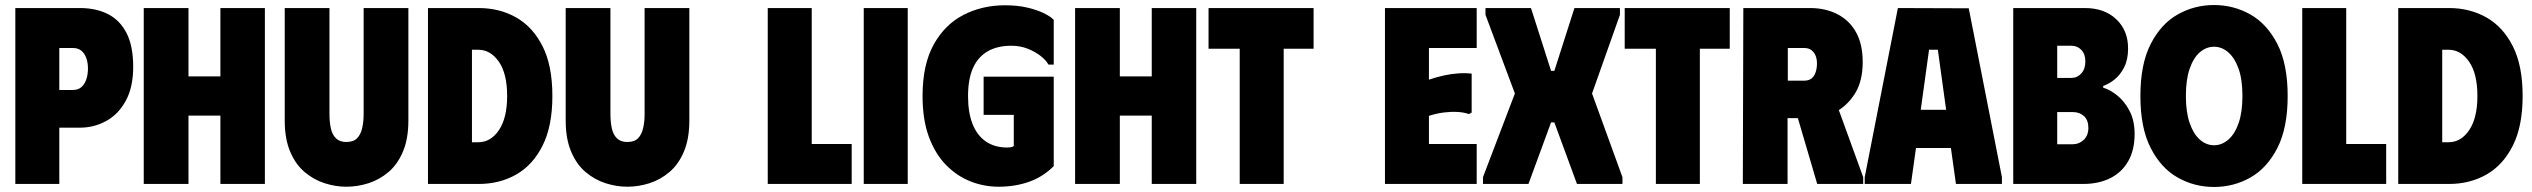

<svg xmlns="http://www.w3.org/2000/svg" viewBox="-20 -732 10074 764"><path d="M41 0V-700H298Q362 -700 409.5 -676Q457 -652 483.5 -600.5Q510 -549 510 -466Q510 -385 480.5 -331Q451 -277 402.5 -250.5Q354 -224 298 -224H216V0ZM216 -374H270Q291 -374 304 -385.5Q317 -397 323.5 -416.5Q330 -436 330 -459Q330 -482 323.5 -500.5Q317 -519 304 -530Q291 -541 270 -541H216Z M857 -700H1034V0H857V-272H730V0H552V-700H730V-428H857Z M1605 -252V-700H1427V-278Q1427 -247 1421 -221.5Q1415 -196 1400.5 -181.5Q1386 -167 1358 -167Q1332 -167 1317 -181.5Q1302 -196 1296.5 -221.5Q1291 -247 1291 -278V-700H1113V-252Q1113 -180 1134.5 -129Q1156 -78 1192 -47.5Q1228 -17 1271.5 -3Q1315 11 1358 11Q1403 11 1446.5 -3Q1490 -17 1526 -47.5Q1562 -78 1583.5 -129Q1605 -180 1605 -252Z M1885 -700H1683V0H1885Q1968 0 2034 -37.5Q2100 -75 2139 -152.5Q2178 -230 2178 -350Q2178 -471 2139 -548Q2100 -625 2034 -662.5Q1968 -700 1885 -700ZM1883 -166H1858V-534H1883Q1932 -534 1965 -486.5Q1998 -439 1998 -350Q1998 -263 1965.5 -214.5Q1933 -166 1883 -166Z M2723 -252V-700H2545V-278Q2545 -247 2539 -221.5Q2533 -196 2518.5 -181.5Q2504 -167 2476 -167Q2450 -167 2435 -181.5Q2420 -196 2414.5 -221.5Q2409 -247 2409 -278V-700H2231V-252Q2231 -180 2252.5 -129Q2274 -78 2310 -47.5Q2346 -17 2389.5 -3Q2433 11 2476 11Q2521 11 2564.5 -3Q2608 -17 2644 -47.5Q2680 -78 2701.5 -129Q2723 -180 2723 -252Z M3035 -700H3210V-159H3369V0H3035Z M3417 -700H3592V0H3417Z M3651 -350Q3651 -475 3695.5 -555Q3740 -635 3814.5 -673Q3889 -711 3979 -711Q4028 -711 4067 -702Q4106 -693 4133.5 -679.5Q4161 -666 4173 -653V-475H4152Q4142 -493 4120 -510Q4098 -527 4068.5 -538.5Q4039 -550 4004 -550Q3949 -550 3910.5 -528Q3872 -506 3852 -462Q3832 -418 3832 -349Q3832 -284 3850 -238.5Q3868 -193 3903 -169Q3938 -145 3988 -145Q3995 -145 4002 -146Q4009 -147 4014 -151V-275H3894V-427H4173V-71Q4130 -28 4074.5 -8.5Q4019 11 3954 11Q3895 11 3841 -10.5Q3787 -32 3744 -76Q3701 -120 3676 -188Q3651 -256 3651 -350Z M4563 -700H4740V0H4563V-272H4436V0H4258V-700H4436V-428H4563Z M5207 -700V-538H5088V0H4913V-538H4789V-700Z M5856 -700V-541H5666V-415Q5695 -425 5724.5 -431.5Q5754 -438 5782.5 -440Q5811 -442 5836 -439V-284L5825 -278Q5806 -285 5780.5 -286.5Q5755 -288 5726 -284.5Q5697 -281 5666 -271V-159H5856V0H5491V-700Z M5881 0V-27L6008 -360L5891 -673V-700H6072L6152 -450H6165L6245 -700H6426V-673L6315 -360L6436 -27V0H6255L6165 -245H6152L6062 0Z M6863 -700V-538H6744V0H6569V-538H6445V-700Z M6917 -700H7183Q7243 -700 7290.5 -676Q7338 -652 7365 -604.5Q7392 -557 7392 -485Q7392 -410 7362 -361Q7335 -318 7297 -294L7394 -27V0H7211L7134 -262H7093V0H6915ZM7094 -411H7159Q7177 -411 7188 -419.5Q7199 -428 7204.5 -444Q7210 -460 7210 -479Q7210 -497 7204.5 -510.5Q7199 -524 7188 -532.5Q7177 -541 7159 -541H7094Z M7400 0V-27L7532 -700L7814 -699L7946 -27V0H7763L7743 -143H7604L7584 0ZM7623 -295H7724L7691 -534H7656Z M7991 0H8269Q8331 0 8377 -23Q8423 -46 8448.5 -90.5Q8474 -135 8474 -199Q8474 -252 8454 -290.5Q8434 -329 8404.5 -352.5Q8375 -376 8349 -383V-390Q8372 -398 8394.5 -416Q8417 -434 8432.5 -464.5Q8448 -495 8448 -539Q8448 -611 8401 -655.5Q8354 -700 8276 -700H7991ZM8166 -158V-286H8229Q8255 -286 8272.5 -270Q8290 -254 8290 -223Q8290 -193 8271.5 -175.5Q8253 -158 8228 -158ZM8166 -422V-550H8223Q8246 -550 8262 -533.5Q8278 -517 8278 -487Q8278 -458 8262 -440Q8246 -422 8223 -422Z M8497 -350Q8497 -477 8538 -557Q8579 -637 8645.5 -674.5Q8712 -712 8790 -712Q8868 -712 8934.5 -674.5Q9001 -637 9042 -557Q9083 -477 9083 -350Q9083 -223 9042 -143Q9001 -63 8934.5 -25.5Q8868 12 8790 12Q8712 12 8645.5 -25.5Q8579 -63 8538 -143Q8497 -223 8497 -350ZM8678 -350Q8678 -286 8693 -242.5Q8708 -199 8733.5 -176.5Q8759 -154 8790 -154Q8821 -154 8847 -176.5Q8873 -199 8888 -242.5Q8903 -286 8903 -350Q8903 -416 8887.5 -459Q8872 -502 8846.5 -524Q8821 -546 8790 -546Q8759 -546 8733.5 -524Q8708 -502 8693 -458.5Q8678 -415 8678 -350Z M9141 -700H9316V-159H9475V0H9141Z M9725 -700H9523V0H9725Q9808 0 9874 -37.5Q9940 -75 9979 -152.5Q10018 -230 10018 -350Q10018 -471 9979 -548Q9940 -625 9874 -662.5Q9808 -700 9725 -700ZM9723 -166H9698V-534H9723Q9772 -534 9805 -486.5Q9838 -439 9838 -350Q9838 -263 9805.5 -214.5Q9773 -166 9723 -166Z"/></svg>

Font: Phudu Light ExtraBold
Style: Regular
Weight: 800
Version: Version 1.005;gftools[0.9.23]